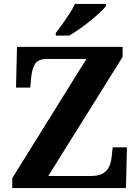

<svg xmlns="http://www.w3.org/2000/svg" viewBox="-20 -951 706 971"><path d="M42 0V-50L417 -653H220Q173 -653 157.5 -628Q142 -603 138 -562L133 -508H61L66 -714H600V-663L224 -61H440Q481 -61 503 -75.5Q525 -90 534 -113Q543 -136 545 -161L550 -206H622L617 0ZM262 -784Q277 -803 295.5 -829Q314 -855 331.5 -882Q349 -909 359 -931H516V-921Q507 -908 485.5 -888Q464 -868 437 -846Q410 -824 382 -804.5Q354 -785 330 -771H262Z"/></svg>

Font: Noto Serif Gujarati
Style: Bold
Weight: 700
Version: Version 2.102